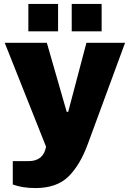

<svg xmlns="http://www.w3.org/2000/svg" viewBox="-20 -745 659 975"><path d="M274.9 -585.9H124V-725.1H274.9ZM496.1 -585.9H344.2V-725.1H496.1ZM426.8 -16.1Q387.2 93.3 327.1 151.9Q267.6 210 160.2 210Q94.2 210 44.9 191.9V73.2H125Q200.7 73.2 213.9 0L3.9 -527.8H217.8L318.8 -176.8H326.2L418.9 -527.8H615.2Z"/></svg>

Font: Archivo-RBTV
Style: Regular
Weight: 500
Designer: Hector Gatti
Foundry: Hector Gatti
Version: ""